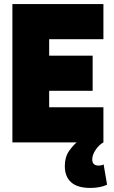

<svg xmlns="http://www.w3.org/2000/svg" viewBox="-20 -701 561 945"><path d="M152 -254V-427H436V-254ZM149 -508 222 -588V-80L144 -173H489V0H41V-681H489V-508ZM425 224Q361 224 330 196Q299 168 299 117Q299 73 319 43.5Q339 14 363 -5L489 0Q468 11 451 36Q434 61 434 84Q434 114 466 114Q472 114 479 112.5Q486 111 490 108L507 208Q493 215 472 219.5Q451 224 425 224Z"/></svg>

Font: Gabarito Black
Style: Regular
Weight: 900
Designer: Leandro Assis / Alvaro Franca / Felipe Casaprima
Foundry: Naipe Foundry
Version: Version 1.000